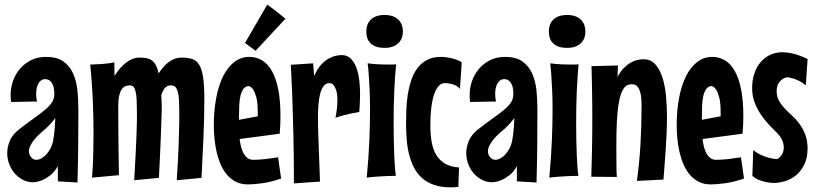

<svg xmlns="http://www.w3.org/2000/svg" viewBox="-20 -785 3528 830"><path d="M318.8 -311Q318.8 -233.9 318.1 -156.7Q317.4 -79.6 314.9 3.9L230 -1V-66.9Q215.3 -40.5 196.8 -26.6Q178.2 -12.7 161.6 -5.9Q142.1 2 123 2.9Q99.6 2.9 79.1 -7.6Q58.6 -18.1 43.5 -35.6Q28.3 -53.2 19.8 -75.9Q11.2 -98.6 11.2 -123Q11.2 -150.9 23.2 -178Q35.2 -205.1 64 -227.1Q102.5 -256.8 130.9 -276.9Q159.2 -296.9 178 -313.2Q196.8 -329.6 205.8 -344.5Q214.8 -359.4 214.8 -378.9Q214.8 -411.1 204.1 -427Q193.4 -442.9 175.8 -442.9Q165 -442.9 157.5 -437.3Q149.9 -431.6 145.3 -422.6Q140.6 -413.6 138.4 -402.6Q136.2 -391.6 136.2 -380.9Q136.2 -373.5 137 -364.7Q137.7 -356 140.1 -346.2L27.8 -344.2Q26.9 -352.5 26.4 -360.1Q25.9 -367.7 25.9 -375Q25.9 -405.3 36.1 -434.8Q46.4 -464.4 66.2 -487.5Q85.9 -510.7 114.3 -524.9Q142.6 -539.1 179.2 -539.1Q226.6 -539.1 254.2 -519.3Q281.7 -499.5 296.1 -467.3Q310.5 -435.1 314.7 -394.3Q318.8 -353.5 318.8 -311ZM209 -172.9Q211.4 -185.1 213.4 -200.7Q215.3 -213.9 216.8 -232.7Q218.3 -251.5 219.2 -274.9Q211.4 -264.2 204.1 -255.9Q196.8 -247.6 190.4 -241.2Q183.1 -233.9 176.8 -228Q165.5 -218.8 152.8 -207.3Q140.1 -195.8 129.6 -183.1Q119.1 -170.4 112.1 -157Q105 -143.6 105 -130.9Q105 -117.2 114.3 -105.7Q123.5 -94.2 137.2 -94.2Q147.5 -94.2 158.4 -100.1Q169.4 -106 179.4 -116.7Q189.5 -127.4 197.3 -141.6Q205.1 -155.8 209 -172.9Z M679.2 -310.1Q677.2 -251.5 675.3 -196.8Q674.3 -173.3 673.3 -148.4Q672.4 -123.5 671.1 -99.9Q669.9 -76.2 668.9 -54.4Q668 -32.7 667 -16.1L560.1 -5.9Q564 -70.3 566.4 -118.9Q568.8 -167.5 570.1 -202.4Q571.3 -237.3 571.8 -260.7Q572.3 -284.2 572 -298.3Q571.8 -312.5 571.5 -319.3Q571.3 -326.2 571.3 -328.1Q571.3 -355.5 569.1 -372.6Q566.9 -389.6 563 -399.4Q559.1 -409.2 553.5 -412.6Q547.9 -416 541 -416Q532.2 -416 523.2 -412.8Q514.2 -409.7 507.1 -400.1Q500 -390.6 495.6 -373Q491.2 -355.5 491.2 -326.2Q491.2 -270.5 491.5 -217.5Q491.7 -164.6 492.7 -122.1Q493.2 -72.8 494.1 -27.8L377.9 -17.1Q381.8 -68.8 383.1 -118.2Q384.3 -167.5 384.3 -207Q384.3 -281.2 381.1 -354.2Q377.9 -427.2 370.1 -505.9Q401.4 -506.8 421.4 -508.3Q441.4 -509.8 453.1 -511.7Q466.8 -513.7 474.1 -516.1L475.1 -457Q485.4 -473.6 497.8 -488.3Q510.3 -502.9 523.9 -513.4Q537.6 -523.9 552.5 -530Q567.4 -536.1 583 -536.1Q600.6 -536.1 614 -533.4Q627.4 -530.8 637.5 -523.2Q647.5 -515.6 654.3 -502.2Q661.1 -488.8 666 -467.8Q674.8 -481.4 685.3 -493.9Q695.8 -506.3 708.3 -515.9Q720.7 -525.4 734.9 -530.8Q749 -536.1 766.1 -536.1Q793 -536.1 811.5 -529.8Q830.1 -523.4 841.6 -504.2Q853 -484.9 858.2 -449.5Q863.3 -414.1 863.3 -356Q863.3 -272.5 859.4 -188.7Q855.5 -105 851.1 -16.1L744.1 -5.9Q750 -95.7 752.2 -157Q754.4 -218.3 754.9 -255.9Q755.4 -293.5 754.9 -310.3Q754.4 -327.1 754.4 -329.1Q754.4 -356 751.7 -373Q749 -390.1 744.4 -399.7Q739.7 -409.2 733.6 -412.6Q727.5 -416 720.2 -416Q715.8 -416 710.4 -415.3Q705.1 -414.6 699.2 -410.4Q693.4 -406.2 687.7 -397.5Q682.1 -388.7 677.2 -373Q678.7 -351.1 679 -334Q679.2 -316.9 679.2 -310.1Z M1195.3 -13.2Q1149.9 2.4 1112.5 7.3Q1075.2 12.2 1051.3 12.2Q1021.5 12.2 999 0.5Q976.6 -11.2 960.2 -30.8Q943.8 -50.3 933.1 -75.9Q922.4 -101.6 916 -129.9Q909.7 -158.2 907 -187.3Q904.3 -216.3 904.3 -242.2Q904.3 -306.6 914.6 -361.1Q924.8 -415.5 944.3 -455.1Q963.9 -494.6 992.7 -516.8Q1021.5 -539.1 1058.1 -539.1Q1088.4 -539.1 1113.3 -523.9Q1138.2 -508.8 1155.8 -477.5Q1173.3 -446.3 1182.9 -398.2Q1192.4 -350.1 1192.4 -284.2Q1192.4 -265.6 1191.7 -246.6Q1190.9 -227.5 1189 -207L1016.1 -184.1Q1018.1 -166 1022.2 -149.9Q1026.4 -133.8 1033.4 -121.3Q1040.5 -108.9 1050.3 -101.6Q1060.1 -94.2 1074.2 -94.2Q1100.6 -94.2 1127 -97.4Q1153.3 -100.6 1182.1 -105ZM1013.2 -267.1 1094.2 -282.2V-300.8Q1094.2 -342.3 1087.9 -365Q1081.5 -387.7 1074.2 -398.4Q1065.4 -411.1 1054.2 -413.1Q1040 -411.6 1031.7 -399.9Q1023.4 -388.2 1019.3 -369.9Q1015.1 -351.6 1014.2 -328.6Q1013.2 -305.7 1013.2 -282.2ZM1135.3 -765.1Q1147.5 -756.3 1161.4 -745.8Q1175.3 -735.4 1187 -726.1Q1200.7 -715.3 1213.9 -704.1L1085 -565.4L1039.1 -599.1Z M1533.2 -300.8Q1517.6 -298.3 1500.5 -294.9Q1485.8 -292 1467.3 -287.1Q1448.7 -282.2 1430.2 -275.9Q1435.1 -300.3 1436.8 -318.6Q1438.5 -336.9 1438.5 -352.1Q1438.5 -378.4 1433.8 -393.3Q1429.2 -408.2 1423.3 -415.5Q1417.5 -422.9 1411.9 -424.3Q1406.2 -425.8 1404.3 -425.8Q1388.7 -425.8 1378.9 -412.8Q1369.1 -399.9 1363.8 -378.7Q1358.4 -357.4 1356.4 -330.1Q1354.5 -302.7 1354.5 -273.9Q1354.5 -253.4 1355 -232.9Q1355.5 -212.4 1356.4 -191.9L1363.3 0L1250.5 7.8Q1250.5 -109.9 1248.3 -204.3Q1246.1 -298.8 1243.7 -365.7Q1240.7 -443.8 1237.3 -504.9L1333.5 -511.2L1338.4 -456.1Q1351.1 -487.3 1368.4 -505.6Q1385.7 -523.9 1403.1 -533Q1420.4 -542 1434.8 -544.4Q1449.2 -546.9 1456.5 -546.9Q1481.4 -546.9 1497.1 -531Q1512.7 -515.1 1521.5 -490.2Q1530.3 -465.3 1533.4 -435.5Q1536.6 -405.8 1536.6 -377.9Q1536.6 -356 1535.4 -336.2Q1534.2 -316.4 1533.2 -300.8Z M1721.7 -648.9Q1721.7 -633.8 1716.8 -620.8Q1711.9 -607.9 1702.1 -598.4Q1692.4 -588.9 1677.5 -583.5Q1662.6 -578.1 1642.6 -578.1Q1620.6 -578.1 1605.7 -583.5Q1590.8 -588.9 1581.3 -598.4Q1571.8 -607.9 1567.6 -620.8Q1563.5 -633.8 1563.5 -648.9Q1563.5 -663.6 1567.9 -676.5Q1572.3 -689.5 1581.8 -699.2Q1591.3 -709 1606.4 -714.6Q1621.6 -720.2 1642.6 -720.2Q1663.6 -720.2 1678.5 -714.6Q1693.4 -709 1702.9 -699.2Q1712.4 -689.5 1717 -676.5Q1721.7 -663.6 1721.7 -648.9ZM1692.4 -506.8Q1689.5 -480 1687.5 -449.2Q1685.5 -418.5 1684.1 -385.5Q1682.6 -352.5 1682.1 -318.6Q1681.6 -284.7 1681.6 -252Q1681.6 -213.9 1682.4 -178.5Q1683.1 -143.1 1684.3 -113.3Q1685.5 -83.5 1687.3 -60.5Q1689 -37.6 1691.4 -24.9Q1671.9 -24.9 1650.9 -23.9Q1632.8 -22.9 1610.4 -21.5Q1587.9 -20 1565.4 -17.1Q1573.7 -105 1576.7 -178Q1579.6 -251 1579.6 -309.1Q1579.6 -358.9 1577.9 -396.2Q1576.2 -433.6 1574.2 -459.5Q1572.3 -489.7 1569.3 -511.2Q1596.7 -507.8 1619.4 -506.8Q1642.1 -505.9 1658.7 -505.9Q1666.5 -505.9 1672.9 -505.9Q1679.2 -505.9 1683.6 -506.3Q1689 -506.3 1692.4 -506.8Z M1968.3 -400.9Q1961.4 -409.7 1951.7 -414.6Q1941.9 -419.4 1932.1 -421.9Q1922.4 -424.3 1914.1 -425Q1905.8 -425.8 1902.3 -425.8Q1887.7 -425.8 1876.2 -413.1Q1864.7 -400.4 1856.7 -377Q1848.6 -353.5 1844.5 -320.1Q1840.3 -286.6 1840.3 -245.1Q1840.3 -205.1 1845.9 -172.1Q1851.6 -139.2 1865.7 -115.5Q1879.9 -91.8 1903.8 -77.6Q1927.7 -63.5 1964.4 -61L1961.4 22.9Q1953.1 23.9 1945.1 24.4Q1937 24.9 1929.2 24.9Q1887.2 24.9 1856.7 14.4Q1826.2 3.9 1804.7 -15.1Q1783.2 -34.2 1769.8 -60.3Q1756.3 -86.4 1748.5 -117.4Q1740.7 -148.4 1738 -183.3Q1735.4 -218.3 1735.4 -254.9Q1735.4 -280.3 1736.6 -311.3Q1737.8 -342.3 1742.4 -373.8Q1747.1 -405.3 1756.6 -435.1Q1766.1 -464.8 1782.7 -488Q1799.3 -511.2 1824.5 -525.1Q1849.6 -539.1 1885.3 -539.1Q1900.9 -539.1 1915.5 -536.6Q1930.2 -534.2 1942.4 -530.5Q1954.6 -526.9 1963.4 -522.7Q1972.2 -518.6 1976.1 -515.1Z M2303.2 -311Q2303.2 -233.9 2302.5 -156.7Q2301.8 -79.6 2299.3 3.9L2214.4 -1V-66.9Q2199.7 -40.5 2181.2 -26.6Q2162.6 -12.7 2146 -5.9Q2126.5 2 2107.4 2.9Q2084 2.9 2063.5 -7.6Q2043 -18.1 2027.8 -35.6Q2012.7 -53.2 2004.2 -75.9Q1995.6 -98.6 1995.6 -123Q1995.6 -150.9 2007.6 -178Q2019.5 -205.1 2048.3 -227.1Q2086.9 -256.8 2115.2 -276.9Q2143.6 -296.9 2162.4 -313.2Q2181.2 -329.6 2190.2 -344.5Q2199.2 -359.4 2199.2 -378.9Q2199.2 -411.1 2188.5 -427Q2177.7 -442.9 2160.2 -442.9Q2149.4 -442.9 2141.8 -437.3Q2134.3 -431.6 2129.6 -422.6Q2125 -413.6 2122.8 -402.6Q2120.6 -391.6 2120.6 -380.9Q2120.6 -373.5 2121.3 -364.7Q2122.1 -356 2124.5 -346.2L2012.2 -344.2Q2011.2 -352.5 2010.7 -360.1Q2010.3 -367.7 2010.3 -375Q2010.3 -405.3 2020.5 -434.8Q2030.8 -464.4 2050.5 -487.5Q2070.3 -510.7 2098.6 -524.9Q2127 -539.1 2163.6 -539.1Q2210.9 -539.1 2238.5 -519.3Q2266.1 -499.5 2280.5 -467.3Q2294.9 -435.1 2299.1 -394.3Q2303.2 -353.5 2303.2 -311ZM2193.4 -172.9Q2195.8 -185.1 2197.8 -200.7Q2199.7 -213.9 2201.2 -232.7Q2202.6 -251.5 2203.6 -274.9Q2195.8 -264.2 2188.5 -255.9Q2181.2 -247.6 2174.8 -241.2Q2167.5 -233.9 2161.1 -228Q2149.9 -218.8 2137.2 -207.3Q2124.5 -195.8 2114 -183.1Q2103.5 -170.4 2096.4 -157Q2089.4 -143.6 2089.4 -130.9Q2089.4 -117.2 2098.6 -105.7Q2107.9 -94.2 2121.6 -94.2Q2131.8 -94.2 2142.8 -100.1Q2153.8 -106 2163.8 -116.7Q2173.8 -127.4 2181.6 -141.6Q2189.5 -155.8 2193.4 -172.9Z M2510.7 -648.9Q2510.7 -633.8 2505.9 -620.8Q2501 -607.9 2491.2 -598.4Q2481.4 -588.9 2466.6 -583.5Q2451.7 -578.1 2431.6 -578.1Q2409.7 -578.1 2394.8 -583.5Q2379.9 -588.9 2370.4 -598.4Q2360.8 -607.9 2356.7 -620.8Q2352.5 -633.8 2352.5 -648.9Q2352.5 -663.6 2356.9 -676.5Q2361.3 -689.5 2370.8 -699.2Q2380.4 -709 2395.5 -714.6Q2410.6 -720.2 2431.6 -720.2Q2452.6 -720.2 2467.5 -714.6Q2482.4 -709 2491.9 -699.2Q2501.5 -689.5 2506.1 -676.5Q2510.7 -663.6 2510.7 -648.9ZM2481.4 -506.8Q2478.5 -480 2476.6 -449.2Q2474.6 -418.5 2473.1 -385.5Q2471.7 -352.5 2471.2 -318.6Q2470.7 -284.7 2470.7 -252Q2470.7 -213.9 2471.4 -178.5Q2472.2 -143.1 2473.4 -113.3Q2474.6 -83.5 2476.3 -60.5Q2478 -37.6 2480.5 -24.9Q2460.9 -24.9 2439.9 -23.9Q2421.9 -22.9 2399.4 -21.5Q2377 -20 2354.5 -17.1Q2362.8 -105 2365.7 -178Q2368.7 -251 2368.7 -309.1Q2368.7 -358.9 2366.9 -396.2Q2365.2 -433.6 2363.3 -459.5Q2361.3 -489.7 2358.4 -511.2Q2385.7 -507.8 2408.4 -506.8Q2431.2 -505.9 2447.8 -505.9Q2455.6 -505.9 2461.9 -505.9Q2468.3 -505.9 2472.7 -506.3Q2478 -506.3 2481.4 -506.8Z M2733.4 -2.9Q2744.1 -81.5 2748.8 -162.1Q2753.4 -242.7 2753.4 -331.1Q2753.4 -360.8 2749.5 -378.7Q2745.6 -396.5 2739.3 -406Q2732.9 -415.5 2725.6 -418.2Q2718.3 -420.9 2711.4 -420.9Q2701.7 -420.9 2693.1 -417.5Q2684.6 -414.1 2677.2 -404.3Q2669.9 -394.5 2663.8 -377Q2657.7 -359.4 2653.3 -330.6Q2648.9 -301.8 2646.7 -260.5Q2644.5 -219.2 2644.5 -162.1Q2644.5 -141.6 2644.5 -119.4Q2644.5 -97.2 2644.8 -77.1Q2645 -57.1 2645.3 -41.7Q2645.5 -26.4 2646.5 -20L2536.1 -21Q2537.6 -65.4 2538.3 -100.3Q2539.1 -135.3 2539.6 -164.6Q2540 -193.8 2540.3 -219.5Q2540.5 -245.1 2540.5 -270Q2540.5 -292.5 2540.3 -316.2Q2540 -339.8 2539.8 -367.2Q2539.6 -394.5 2538.8 -427Q2538.1 -459.5 2537.1 -499L2651.4 -502L2649.4 -452.1Q2662.6 -477.1 2677.7 -491.9Q2692.9 -506.8 2707.8 -515.1Q2722.7 -523.4 2736.8 -526.1Q2751 -528.8 2762.2 -528.8Q2792.5 -528.8 2812 -507.8Q2831.5 -486.8 2843 -451.9Q2854.5 -417 2858.9 -372.1Q2863.3 -327.1 2863.3 -278.8Q2863.3 -243.7 2861.6 -207.5Q2859.9 -171.4 2857.7 -136.5Q2855.5 -101.6 2852.8 -69.1Q2850.1 -36.6 2848.1 -8.8Z M3196.3 -13.2Q3150.9 2.4 3113.5 7.3Q3076.2 12.2 3052.2 12.2Q3022.5 12.2 3000 0.5Q2977.5 -11.2 2961.2 -30.8Q2944.8 -50.3 2934.1 -75.9Q2923.3 -101.6 2917 -129.9Q2910.6 -158.2 2908 -187.3Q2905.3 -216.3 2905.3 -242.2Q2905.3 -306.6 2915.5 -361.1Q2925.8 -415.5 2945.3 -455.1Q2964.8 -494.6 2993.7 -516.8Q3022.5 -539.1 3059.1 -539.1Q3089.4 -539.1 3114.3 -523.9Q3139.2 -508.8 3156.7 -477.5Q3174.3 -446.3 3183.8 -398.2Q3193.4 -350.1 3193.4 -284.2Q3193.4 -265.6 3192.6 -246.6Q3191.9 -227.5 3189.9 -207L3017.1 -184.1Q3019 -166 3023.2 -149.9Q3027.3 -133.8 3034.4 -121.3Q3041.5 -108.9 3051.3 -101.6Q3061 -94.2 3075.2 -94.2Q3101.6 -94.2 3127.9 -97.4Q3154.3 -100.6 3183.1 -105ZM3014.2 -267.1 3095.2 -282.2V-300.8Q3095.2 -342.3 3088.9 -365Q3082.5 -387.7 3075.2 -398.4Q3066.4 -411.1 3055.2 -413.1Q3041 -411.6 3032.7 -399.9Q3024.4 -388.2 3020.3 -369.9Q3016.1 -351.6 3015.1 -328.6Q3014.2 -305.7 3014.2 -282.2Z M3471.2 -146Q3471.2 -102.5 3456.8 -73.5Q3442.4 -44.4 3420.7 -26.9Q3398.9 -9.3 3373 -1.7Q3347.2 5.9 3324.2 5.9Q3307.1 5.4 3291 2Q3276.9 -1 3261 -7.1Q3245.1 -13.2 3232.4 -24.9L3236.3 -136.2Q3253.9 -122.1 3272 -114.3Q3290 -106.4 3305.2 -102.5Q3322.8 -98.1 3339.4 -97.2Q3353 -104.5 3360.6 -117.9Q3368.2 -131.3 3368.2 -147.9Q3368.2 -162.1 3361.6 -178Q3355 -193.8 3341.3 -208Q3327.6 -221.7 3308.8 -241Q3290 -260.3 3272.7 -284.7Q3255.4 -309.1 3243.4 -338.9Q3231.4 -368.7 3231.4 -403.8Q3231.4 -438.5 3241 -467Q3250.5 -495.6 3267.8 -516.1Q3285.2 -536.6 3309.3 -547.9Q3333.5 -559.1 3362.3 -559.1Q3385.7 -559.1 3413.1 -552Q3440.4 -544.9 3471.2 -529.8L3463.4 -416Q3450.7 -427.2 3436.5 -434.3Q3422.4 -441.4 3410.2 -445.3Q3396 -449.7 3382.3 -451.2Q3363.8 -447.8 3350.6 -431.9Q3337.4 -416 3337.4 -391.1Q3337.4 -367.7 3346.9 -350.3Q3356.4 -333 3370.8 -317.6Q3385.3 -302.2 3402.3 -286.9Q3419.4 -271.5 3434.3 -252Q3449.2 -232.4 3459.7 -207Q3470.2 -181.6 3471.2 -146Z"/></svg>

Font: Mouse Memoirs
Style: Regular
Weight: 400
Version: Version 1.000